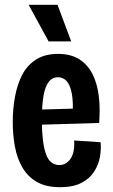

<svg xmlns="http://www.w3.org/2000/svg" viewBox="-20 -765 468 798"><path d="M230 13Q171 13 133 -9Q95 -31 73 -69Q51 -107 42 -155.5Q33 -204 33 -258Q33 -311 42 -361.5Q51 -412 71.5 -452.5Q92 -493 129 -517Q166 -541 221 -541Q274 -541 309 -519Q344 -497 364 -458Q384 -419 390.5 -366.5Q397 -314 392 -254L125 -246V-309L300 -314L282 -288Q285 -344 278 -378.5Q271 -413 256.5 -428.5Q242 -444 221 -444Q197 -444 182 -424Q167 -404 160.5 -365Q154 -326 154 -266Q154 -176 170 -127.5Q186 -79 227 -79Q241 -79 253 -86Q265 -93 273.5 -105.5Q282 -118 286 -137.5Q290 -157 288 -181L398 -174Q401 -146 395.5 -113.5Q390 -81 371.5 -52Q353 -23 318.5 -5Q284 13 230 13ZM182 -593 99 -745H219L276 -593Z"/></svg>

Font: Bricolage Grotesque Condensed SemiBold
Style: Regular
Weight: 600
Width: 3
Designer: Mathieu Triay
Foundry: Atelier Triay
Version: Version 1.000;gftools[0.9.30]